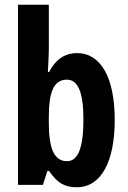

<svg xmlns="http://www.w3.org/2000/svg" viewBox="-20 -780 540 810"><path d="M186 -570V-760H56V0H161L180 -59H187C222 -7 254 10 304 10C406 10 464 -97 464 -274C464 -453 405 -556 305 -556C256 -556 216 -532 187 -476H182C184 -518 186 -549 186 -570ZM262 -444C310 -444 332 -388 332 -276C332 -156 309 -100 263 -100C210 -100 186 -150 186 -262V-289C186 -387 205 -444 262 -444Z"/></svg>

Font: Noto Sans Thai Looped ExtraCondensed
Style: Bold
Weight: 700
Width: 2
Designer: Sasikarn Vongin, Ben Mitchell
Foundry: The Fontpad Ltd
Version: Version 1.001